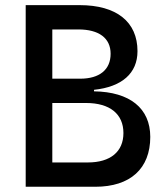

<svg xmlns="http://www.w3.org/2000/svg" viewBox="-20 -713 626 733"><path d="M78.1 0H343.8C477.5 0 553.7 -69.3 553.7 -190.4C553.7 -299.3 476.1 -362.3 338.9 -364.3V-370.1C445.3 -381.3 504.9 -433.1 504.9 -517.6C504.9 -629.9 424.8 -693.4 284.2 -693.4H78.1ZM179.7 -92.8V-319.8H308.6C399.4 -319.8 451.2 -277.8 451.2 -205.1C451.2 -133.8 401.4 -92.8 315.4 -92.8ZM179.7 -412.6V-600.6H279.3C357.9 -600.6 402.3 -567.4 402.3 -507.8C402.3 -446.8 359.9 -412.6 286.1 -412.6Z"/></svg>

Font: Cascadia Code PL
Style: Regular
Weight: 400
Monospace: yes
Designer: Aaron Bell
Foundry: Saja Typeworks
Version: Version 2404.023